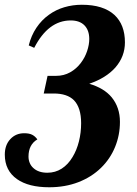

<svg xmlns="http://www.w3.org/2000/svg" viewBox="-30 -769 575 807"><path d="M41.5 -16.1Q-9.8 -52.2 -9.8 -119.1Q-9.8 -159.7 13.7 -184.6Q36.6 -209 71.8 -209Q92.8 -209 105.2 -202.6Q117.7 -196.3 127 -183.1Q89.8 -161.1 89.8 -110.8Q89.8 -96.7 95 -84.2Q100.1 -71.8 109.9 -63Q131.3 -43 168.9 -43Q202.6 -43 229.5 -60.3Q256.3 -77.6 274.9 -108.9Q292.5 -137.7 301.8 -174.8Q311 -211.9 311 -251Q311 -316.4 280.8 -347.7Q252.4 -376 195.8 -376H153.8L169.9 -450.2H206.1Q238.3 -450.2 264.9 -465.1Q291.5 -480 310.1 -504.9Q327.1 -527.3 336.2 -554.4Q345.2 -581.5 345.2 -605Q345.2 -641.6 325 -662.4Q304.7 -683.1 267.1 -683.1Q172.9 -683.1 113.8 -567.9L90.8 -578.1Q101.1 -619.6 123 -652.3Q145 -685.1 175.8 -707Q204.6 -728 240 -738.5Q275.4 -749 314 -749Q404.3 -749 451.2 -706.1Q495.1 -665 495.1 -590.8Q495.1 -531.7 455.1 -485.4Q415.5 -440.9 345.2 -417Q407.7 -398.4 439.5 -359.9Q474.1 -317.4 474.1 -256.8Q474.1 -201.2 453.6 -151.1Q433.1 -101.1 394.5 -63.5Q355 -24.9 299.6 -3.4Q244.1 18.1 176.8 18.1Q90.3 18.1 41.5 -16.1Z"/></svg>

Font: Pattaya
Style: Regular
Weight: 400
Designer: Pablo Impallari / Thai characters Designed by Thanarat Vachiruckul and Suppakit Chalermlarp
Foundry: Pablo Impallari
Version: Version 2.000